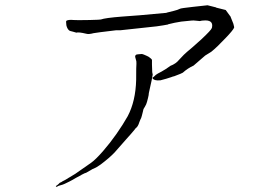

<svg xmlns="http://www.w3.org/2000/svg" viewBox="-20 -706 1040 729"><path d="M239 -30 241 -31Q269 -47 283 -58Q304 -73 326 -88Q343 -100 371 -132Q398 -163 422.5 -198Q447 -233 465 -265Q495 -322 497 -403V-404Q497 -457 498 -464Q498 -476 497 -476Q496 -480 494 -487Q492 -493 495 -496.5Q498 -500 506 -500Q515 -501 518 -501Q521 -501 528 -498Q540 -493 545 -490Q556 -482 557 -479V-461Q558 -435 558 -432Q561 -421 559 -419Q559 -419 556 -402L545 -352V-351Q545 -346 542 -334Q538 -317 535 -310Q529 -298 526 -294Q526 -295 526 -294Q526 -295 526 -294Q524 -291 523 -284Q518 -263 516 -258Q513 -253 509 -242Q504 -225 495 -219Q495 -218 476 -196L475 -195Q462 -180 459 -177Q426 -140 415 -127Q396 -107 363 -82Q357 -78 348 -72Q335 -65 329 -63L328 -62Q308 -51 307 -50Q304 -50 289 -42L288 -41Q286 -40 269 -31Q256 -23 244 -17Q220 -5 218 -5Q199 0 198 2Q198 3 196 3H194H192L193 0Q193 -1 196 -2Q200 -5 202 -7Q206 -11 207 -12Q213 -14 218 -18Q225 -21 238 -29ZM420 -591Q344 -582 335 -580Q317 -575 307 -578Q278 -585 270 -582L256 -586Q245 -588 242 -591Q235 -597 232 -610Q230 -626 232 -627Q239 -632 260 -630Q268 -629 320 -630Q361 -631 363 -632Q379 -638 443 -643Q494 -647 510 -648L609 -657H610H611L613 -658L641 -665Q654 -668 664 -673Q668 -675 713 -680L768 -686L800 -678L801 -677Q832 -669 837 -668L856 -642V-641Q865 -618 866 -616Q870 -601 869 -601Q864 -590 837 -562Q803 -526 784 -511L783 -510L759 -495L715 -457Q693 -447 674 -430Q672 -428 640 -416H639H638Q637 -415 611 -407Q593 -402 589 -401Q575 -400 569 -402Q562 -404 559 -409Q559 -410 559 -411Q563 -413 572 -422Q577 -426 593 -434L613 -446L614 -447Q627 -456 627 -456Q648 -464 660 -479Q681 -502 690 -509Q704 -520 746 -558Q782 -592 784 -599V-600L785 -601V-602Q791 -632 751 -628Q746 -628 739 -626Q737 -626 729 -627Q712 -629 708 -628Q706 -628 668 -624Q642 -620 619 -614L618 -613Q603 -610 575 -606L436 -591Z"/></svg>

Font: ToneOZ-Tsuipita-TC
Style: Tsuipita-TC
Weight: 400
Designer: :Jeffrey Xuan (Chih-Lin Hsuan)  :
Foundry: jeffreyx@gmail.com, cjkFonts.io
Version: Version 0.24071